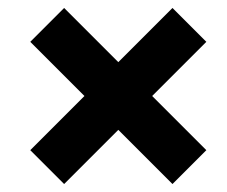

<svg xmlns="http://www.w3.org/2000/svg" viewBox="-20 -566 570 482"><path d="M141 -104 277 -240 413 -104 498 -189 362 -325 498 -461 413 -546 277 -410 141 -546 56 -461 192 -325 56 -189Z"/></svg>

Font: Fixel Display
Style: Bold Italic
Weight: 700
Italic angle: -10°
Designer: AlfaBravo + MacPaw
Foundry: Kyrylo Tkachov, Marchela Mozhyna, Serhii Makarenko, Maria Weinstein, Zakhar Kryvoshyya
Version: Version 1.210;Glyphs 3.2 (3217)